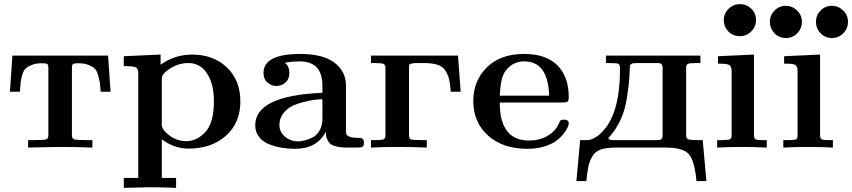

<svg xmlns="http://www.w3.org/2000/svg" viewBox="-20 -714 4123 929"><path d="M28 -270 40 -445H503L515 -270H467Q465 -301 463 -314.5Q461 -328 454.5 -350.5Q448 -373 438 -382.5Q428 -392 408 -400Q388 -408 359 -408Q338 -408 333 -404Q328 -400 328 -386V-59Q328 -43 339.5 -39.5Q351 -36 406 -36H427V0Q346 -3 264 -3Q248 -3 116 0V-36H137Q192 -36 203 -39.5Q214 -43 214 -59V-385Q214 -400 209 -404Q204 -408 183 -408Q154 -408 134.5 -400Q115 -392 104.5 -383Q94 -374 87.5 -351Q81 -328 80 -315.5Q79 -303 76 -270Z M579 147H649V-359Q649 -381 638 -387.5Q627 -394 590 -394H579V-442L757 -450V-401Q826 -450 910 -450Q1012 -450 1077.5 -388Q1143 -326 1143 -223Q1143 -119 1073 -57Q1003 5 893 5Q822 5 763 -40V147H832V195Q766 192 701 192Q690 192 579 195ZM762 -113Q762 -87 799 -59Q836 -31 881 -31Q933 -31 974 -75.5Q1015 -120 1015 -224Q1015 -309 981.5 -359Q948 -409 892 -409Q849 -409 814 -389Q779 -369 767 -350Q763 -344 763 -330V-120Q763 -119 762.5 -117Q762 -115 762 -113Z M1215 -108Q1215 -251 1540 -265V-299Q1540 -417 1430 -417Q1391 -417 1358 -410Q1380 -395 1380 -361Q1380 -331 1361 -314.5Q1342 -298 1317 -298Q1294 -298 1274.5 -314.5Q1255 -331 1255 -361Q1255 -453 1434 -453Q1542 -453 1598 -411Q1654 -369 1654 -299V-84Q1654 -70 1656 -64Q1658 -58 1672 -52.5Q1686 -47 1715 -47Q1724 -47 1728 -46Q1732 -45 1736.5 -40Q1741 -35 1741 -24Q1741 -8 1734 -4Q1727 0 1709 0H1661Q1624 0 1601 -7Q1578 -14 1569.5 -28Q1561 -42 1559 -51.5Q1557 -61 1557 -77Q1514 6 1408 6Q1378 6 1348 1.5Q1318 -3 1286 -14.5Q1254 -26 1234.5 -50Q1215 -74 1215 -108ZM1332 -109Q1332 -76 1358.5 -53Q1385 -30 1423 -30Q1436 -30 1452.5 -34Q1469 -38 1490.5 -48Q1512 -58 1526 -82Q1540 -106 1540 -139V-234Q1518 -233 1498.5 -230.5Q1479 -228 1446 -219.5Q1413 -211 1390 -199Q1367 -187 1349.5 -163.5Q1332 -140 1332 -109Z M1775 0V-36H1792Q1828 -36 1836.5 -40Q1845 -44 1845 -58V-385Q1845 -401 1835.5 -405Q1826 -409 1791 -409H1775V-445H2196L2209 -270H2161Q2158 -310 2153 -331Q2148 -352 2135 -372.5Q2122 -393 2096 -401Q2070 -409 2027 -409H2000Q1977 -409 1969 -406Q1961 -403 1960 -399.5Q1959 -396 1959 -379V-59Q1959 -43 1968.5 -39.5Q1978 -36 2027 -36H2045V0Q1973 -3 1902 -3Q1839 -3 1775 0Z M2270 -225Q2270 -323 2335.5 -388Q2401 -453 2517 -453Q2620 -453 2676 -399Q2732 -343 2732 -245Q2732 -226 2725.5 -222Q2719 -218 2700 -218H2398Q2398 -34 2540 -34Q2589 -34 2628 -56Q2667 -78 2683 -114Q2688 -127 2692 -131Q2696 -135 2708 -135Q2732 -135 2732 -117Q2732 -110 2726.5 -97.5Q2721 -85 2706.5 -66.5Q2692 -48 2670.5 -32Q2649 -16 2612.5 -5Q2576 6 2531 6Q2412 6 2341 -58.5Q2270 -123 2270 -225ZM2398 -251H2637Q2632 -417 2517 -417Q2456 -417 2422 -365Q2402 -334 2398 -251Z M2769 162 2787 -36H2812Q2827 -36 2837.5 -38.5Q2848 -41 2865.5 -52Q2883 -63 2902 -85Q2980 -174 2980 -382Q2980 -401 2972.5 -405Q2965 -409 2924 -409H2912V-445H3369V-409H3352Q3317 -409 3308.5 -405Q3300 -401 3300 -387V-60Q3300 -44 3309.5 -40Q3319 -36 3363 -36H3380L3398 162H3350Q3341 65 3313.5 32.5Q3286 0 3199 0H2964Q2918 0 2890 8.5Q2862 17 2847.5 40.5Q2833 64 2827.5 88.5Q2822 113 2817 162ZM2924 -44Q2924 -36 2954 -36H3155Q3167 -36 3172.5 -37Q3178 -38 3182 -43Q3186 -48 3186 -59V-388Q3185 -401 3179.5 -405Q3174 -409 3157 -409H3065Q3042 -408 3038.5 -407Q3035 -406 3029 -399H3028Q3026 -346 3023.5 -318.5Q3021 -291 3013 -239Q3005 -187 2987.5 -145.5Q2970 -104 2943 -69Q2940 -65 2935 -59.5Q2930 -54 2927 -50.5Q2924 -47 2924 -44Z M3450 0V-36H3467Q3503 -36 3511.5 -40Q3520 -44 3520 -57V-370Q3520 -392 3509 -399Q3498 -406 3463 -406H3454V-442L3628 -450V-57Q3629 -43 3637 -39.5Q3645 -36 3674 -36H3690V0Q3630 -3 3570 -3Q3510 -3 3450 0ZM3482 -616Q3482 -648 3505 -671Q3528 -694 3560 -694Q3592 -694 3615 -672Q3638 -650 3638 -617Q3638 -585 3615 -562Q3592 -539 3560 -539Q3526 -539 3504 -562Q3482 -585 3482 -616Z M3705 -608Q3705 -640 3727.5 -663Q3750 -686 3782 -686Q3813 -686 3836.5 -663.5Q3860 -641 3860 -608Q3860 -576 3837.5 -553Q3815 -530 3783 -530Q3749 -530 3727 -553.5Q3705 -577 3705 -608ZM3770 0V-36H3787Q3823 -36 3831 -39.5Q3839 -43 3839 -57V-370Q3839 -393 3828.5 -399.5Q3818 -406 3783 -406H3774V-442L3948 -450V-57Q3949 -43 3957 -39.5Q3965 -36 3994 -36H4010V0Q3950 -3 3890 -3Q3830 -3 3770 0ZM3928 -608Q3928 -640 3950.5 -663Q3973 -686 4005 -686Q4036 -686 4059.5 -663.5Q4083 -641 4083 -608Q4083 -576 4060 -553Q4037 -530 4005 -530Q3972 -530 3950 -553.5Q3928 -577 3928 -608Z"/></svg>

Font: CMU Serif
Style: Bold
Weight: 700
Version: Version 0.7.0